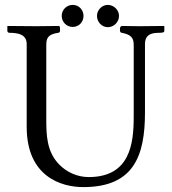

<svg xmlns="http://www.w3.org/2000/svg" viewBox="-20 -752 701 784"><path d="M232 -687C232 -662 252 -642 277 -642C302 -642 321 -662 321 -687C321 -712 302 -732 277 -732C252 -732 232 -712 232 -687ZM376 -687C376 -662 396 -641 420 -641C445 -641 466 -662 466 -687C466 -711 445 -732 420 -732C396 -732 376 -711 376 -687ZM320 12C526 12 572 -115 572 -293V-572C572 -600 585 -618 626 -618C643 -618 651 -619 651 -626V-645L649 -646C649 -646 584 -645 549 -645C510 -645 506 -646 479 -646C476 -646 470 -643 470 -637V-626C470 -621 474 -618 478 -618C512 -611 526 -600 526 -569V-275C526 -163 510 -29 342 -29C294 -29 252 -50 223 -79C170 -132 169 -202 169 -267V-569C169 -597 177 -612 217 -618C222 -618 225 -621 225 -626V-636C225 -642 224 -646 219 -646C183 -646 163 -645 127 -645C88 -645 12 -646 12 -646L10 -645V-626C10 -621 14 -618 19 -618C53 -618 89 -612 89 -572V-234C89 -30 231 12 320 12Z"/></svg>

Font: Linux Libertine O C
Style: Regular
Weight: 400
Designer: Philipp H. Poll
Foundry: Philipp H. Poll
Version: Version 4.0.3